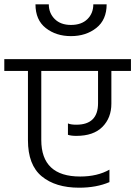

<svg xmlns="http://www.w3.org/2000/svg" viewBox="-40 -909 629 893"><path d="M394 -889C394 -861 384.8 -838 366.5 -820C348.2 -802 322.7 -793 290 -793C258 -793 232.8 -802.2 214.5 -820.5C196.2 -838.8 187 -861.7 187 -889H125C125 -840.3 141 -803.5 173 -778.5C205 -753.5 244 -741 290 -741C336.7 -741 376 -753.7 408 -779C440 -804.3 456 -841 456 -889ZM569 -634H-20V-579H90V-257C90 -180.3 111.3 -124.3 154 -89C196.7 -53.7 254.7 -36 328 -36C382 -36 429 -44.7 469 -62V-120C431.7 -98.7 386.3 -88 333 -88C212.3 -88 152 -144.7 152 -258V-579H416V-429C416 -362.3 382.3 -329 315 -329C297.7 -329 284.7 -331 276 -335V-282C286 -278.7 299 -277 315 -277C368.3 -277 408.8 -291 436.5 -319C464.2 -347 478 -383 478 -427V-579H569Z"/></svg>

Font: Hind Light
Style: Regular
Weight: 300
Designer: Manushi Parikh, Satya Rajpurohit
Foundry: Indian Type Foundry
Version: Version 1.201;PS 1.0;hotconv 1.0.78;makeotf.lib2.5.61930; tt